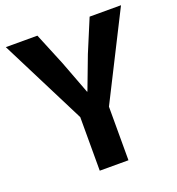

<svg xmlns="http://www.w3.org/2000/svg" viewBox="-132 -835 870 943"><g transform="rotate(-20 303.0 -364.0)"><path d="M229 -280 3 -728H168L238 -558L303 -386H305L370 -558L441 -728H605L379 -280V0H229Z"/></g></svg>

Font: Murecho Thin SemiBold
Style: Regular
Weight: 600
Version: Version 1.010